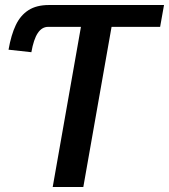

<svg xmlns="http://www.w3.org/2000/svg" viewBox="-20 -745 674 765"><path d="M302.5 -638H172Q147 -638 130.5 -613.2Q114 -588.5 105 -537L14 -547Q24.5 -606.5 43 -645.2Q61.5 -684 93.5 -704.5Q125.5 -725 175 -725H633.5L618 -638H424.5L312 0H190Z"/></svg>

Font: JuliaMono ExtraBoldItalic
Style: Regular
Weight: 800
Italic angle: -9°
Monospace: yes
Designer: cormullion
Foundry: corm
Version: Version 0.049; ttfautohint (v1.8.4)